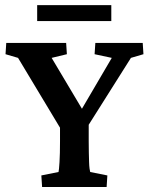

<svg xmlns="http://www.w3.org/2000/svg" viewBox="-20 -744 593 764"><path d="M501 -513.7 296.9 -190.4 333 -277.3V-181.6Q333 -157.2 333.5 -136.2Q334 -115.2 334.5 -99.1Q335 -83 336.4 -72.8Q337.9 -62.5 338.9 -59.6L407.2 -45.9L404.3 0H147.5L144.5 -45.9L212.9 -59.6Q213.9 -62.5 214.8 -72.8Q215.8 -83 216.8 -99.1Q217.8 -115.2 218.3 -136.2Q218.8 -157.2 218.8 -181.6V-277.3L246.1 -190.4L51.8 -513.7L2 -528.3L4.9 -573.2H243.2L246.1 -528.3L185.5 -513.7L316.4 -293.9H295.9L424.8 -513.7L356.4 -528.3L359.4 -573.2H547.9L550.8 -528.3ZM127.9 -723.6H422.9V-660.2H127.9Z"/></svg>

Font: Crimson Pro SemiBold
Style: Regular
Weight: 600
Designer: Jacques Le Bailly
Foundry: Baron von Fonthausen
Version: Version 1.003